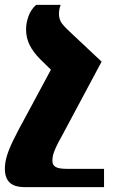

<svg xmlns="http://www.w3.org/2000/svg" viewBox="-50 -512 482 788"><path d="M199 -492Q196 -485 194 -475Q192 -465 192 -455Q192 -439 198.5 -425Q205 -411 235 -383L367 -259L204 46Q187 76 179 94Q171 112 168 123.5Q165 135 165 148Q165 165 178 173Q191 181 225 181H377V256H52Q9 256 -10.5 237Q-30 218 -30 181Q-30 157 -22.5 130.5Q-15 104 4 64.5Q23 25 59 -40L159 -226L116 -268Q86 -298 71.5 -327.5Q57 -357 57 -392Q57 -418 67 -445.5Q77 -473 98 -492Z"/></svg>

Font: Noto Serif Armenian SemiCondensed Black
Style: Regular
Weight: 900
Width: 4
Designer: Monotype Design Team
Foundry: Monotype Imaging Inc.
Version: Version 2.008; ttfautohint (v1.8.4.7-5d5b)